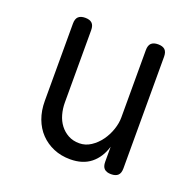

<svg xmlns="http://www.w3.org/2000/svg" viewBox="-105 -671 810 792"><g transform="rotate(20 300.0 -275.0)"><path d="M420 -224V-520Q420 -541 430 -550.5Q440 -560 460 -560Q480 -560 490 -550.5Q500 -541 500 -520V-30Q500 -9 490 0.5Q480 10 460 10Q440 10 430 0.5Q420 -9 420 -30V-96Q405 -46 370 -18Q335 10 280 10Q240 10 207 -4Q174 -18 150 -43Q126 -68 113 -103Q100 -138 100 -181V-520Q100 -541 110 -550.5Q120 -560 140 -560Q160 -560 170 -550.5Q180 -541 180 -520V-203Q180 -176 187 -151Q194 -126 208.5 -107Q223 -88 244 -76.5Q265 -65 293 -65Q320 -65 343.5 -80.5Q367 -96 384 -119.5Q401 -143 410.5 -171Q420 -199 420 -224Z"/></g></svg>

Font: Maple Mono NL Light
Style: Regular
Weight: 300
Monospace: yes
Designer: subframe7536
Version: Version 7.000